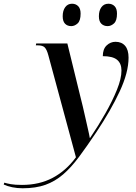

<svg xmlns="http://www.w3.org/2000/svg" viewBox="-180 -769 728 1029"><path d="M-59 240Q-88 240 -114.5 234.5Q-141 229 -160 220L-157 210Q-144 214 -122 218Q-100 222 -62 222Q31 222 102.5 184Q174 146 227 74L79 -473Q71 -503 60 -514.5Q49 -526 22 -526H12L14 -536H181L251 -250Q256 -231 263.5 -199.5Q271 -168 278.5 -134Q286 -100 292.5 -72Q299 -44 301 -30H303Q347 -95 385 -162Q423 -229 447 -288.5Q471 -348 471 -391Q471 -429 447.5 -448.5Q424 -468 371 -468Q371 -506 391.5 -525.5Q412 -545 439 -545Q472 -545 490.5 -523.5Q509 -502 509 -460Q509 -381 461.5 -279Q414 -177 336 -60Q285 16 243 72.5Q201 129 158 166Q115 203 63.5 221.5Q12 240 -59 240ZM397 -629Q376 -629 363 -642Q350 -655 350 -682Q350 -712 363.5 -730.5Q377 -749 401 -749Q421 -749 434 -736Q447 -723 447 -696Q447 -658 431 -643.5Q415 -629 397 -629ZM202 -629Q181 -629 168.5 -642Q156 -655 156 -682Q156 -712 169.5 -730.5Q183 -749 206 -749Q226 -749 239 -736Q252 -723 252 -696Q252 -658 236 -643.5Q220 -629 202 -629Z"/></svg>

Font: Noto Serif Display Medium
Style: Italic
Weight: 500
Italic angle: -12°
Designer: Monotype Design Team
Foundry: Monotype Imaging Inc.
Version: Version 2.009